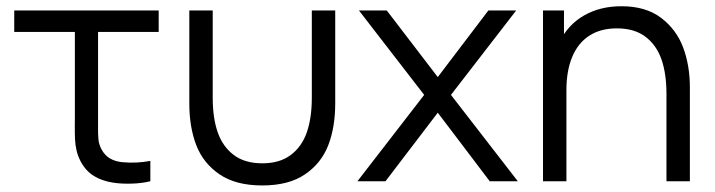

<svg xmlns="http://www.w3.org/2000/svg" viewBox="-20 -573 2261 607"><path d="M234.7 -63.3Q226 -80 222 -97.4Q218 -114.8 217.2 -132.3Q216.3 -149.8 216.5 -180Q216.7 -185.8 216.7 -195.7V-472H25V-540H481.7V-472H290V-198.3V-179.2Q289.5 -148.5 291.2 -132Q293 -115.5 301 -100.7Q311.3 -81.8 327.3 -72.3Q343.3 -62.8 366 -60.3Q411.7 -56 455.3 -64.3V0Q429.5 6.5 397 7.5Q364.5 8.5 339.3 4.7Q303.3 -0.5 277.2 -16.5Q251 -32.5 234.7 -63.3Z M578.5 -540H652.5V-264.3Q652.5 -200 668.3 -154.7Q684.2 -109.3 719.1 -83Q754 -56.7 809.2 -56.7Q864.3 -56.7 899.2 -83Q934.2 -109.3 950 -154.7Q965.8 -200 965.8 -264.3V-540H1039.8V-246.3Q1039.8 -170.8 1017.8 -113.8Q995.7 -56.8 944.2 -21.8Q892.8 13.3 809.2 13.3Q725.5 13.3 674.1 -21.8Q622.7 -56.8 600.6 -113.8Q578.5 -170.8 578.5 -246.3Z M1321 -273 1114.7 -540H1202.7L1364 -329.3L1524 -540H1612L1405.7 -273L1617 0H1528.3L1364 -216.7L1198.7 0H1110Z M1930.3 -483.3Q1878.7 -483.3 1843.1 -460.2Q1807.5 -437.2 1789.1 -393.2Q1770.7 -349.3 1770.7 -288L1718.7 -299.7Q1718.7 -380.7 1747.2 -437.9Q1775.7 -495.2 1826.6 -524.2Q1877.5 -553.3 1944.7 -553.3Q2021.7 -553.3 2070.1 -516.5Q2118.5 -479.7 2139.8 -422.8Q2161 -366 2161 -297V0H2087V-275.7Q2087 -340 2071.2 -385.3Q2055.3 -430.7 2020.4 -457Q1985.5 -483.3 1930.3 -483.3ZM1696.7 -540H1763V-407H1770.7V0H1696.7Z"/></svg>

Font: Tap Sans
Style: Regular
Weight: 400
Designer: Tap Payments
Foundry: Tap Payments
Version: Version 1.001;Glyphs 3.1.2 (3151)